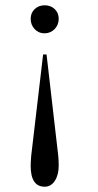

<svg xmlns="http://www.w3.org/2000/svg" viewBox="-20 -488 370 726"><path d="M202 -417Q202 -394 186.5 -378Q171 -362 148 -362Q126 -362 111 -378Q96 -394 96 -417Q96 -439 111 -453.5Q126 -468 149 -468Q172 -468 187 -453.5Q202 -439 202 -417ZM156 -282 200 99Q202 117 202 138Q202 173 187.5 195.5Q173 218 149 218Q96 218 96 139Q96 125 98 101L143 -282Z"/></svg>

Font: STIX MathJax Latin
Style: Regular
Weight: 400
Designer: MicroPress Inc., with final additions and corrections provided by Coen Hoffman, Elsevier (retired)
Version: Version 1.1.1